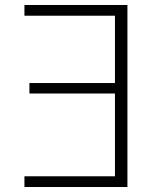

<svg xmlns="http://www.w3.org/2000/svg" viewBox="-20 -750 619 770"><path d="M441 -687H78V-730H491V0H78V-43H441V-375H98V-417H441Z"/></svg>

Font: M PLUS 1p Light
Style: Regular
Weight: 300
Version: Version 1.061